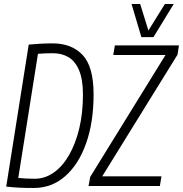

<svg xmlns="http://www.w3.org/2000/svg" viewBox="-20 -926 911 956"><path d="M148 10Q107 10 76 8.5Q45 7 11 3L123 -704Q156 -707 184 -708.5Q212 -710 242 -710Q337 -710 391.5 -652Q446 -594 446 -456Q446 -318 409 -213Q372 -108 305 -49Q238 10 148 10ZM153 -36Q204 -36 248 -67Q292 -98 324.5 -155Q357 -212 375 -288Q393 -364 393 -454Q393 -531 373.5 -576.5Q354 -622 320.5 -641.5Q287 -661 244 -661Q201 -661 169 -658L71 -40Q92 -38 110.5 -37Q129 -36 153 -36ZM421 0 429 -45 804 -652H544L552 -700H871L864 -654L489 -48H784L776 0ZM845 -906 744 -741H684L635 -906H678L719 -774L801 -906Z"/></svg>

Font: Georama SemiCondensed Light
Style: Italic
Weight: 300
Width: 4
Italic angle: -9°
Designer: Jean-Baptiste Levee
Foundry: Production Type
Version: Version 1.000